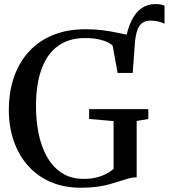

<svg xmlns="http://www.w3.org/2000/svg" viewBox="-20 -892 811 923"><path d="M618 -541.5 590.5 -576.5 580.5 -682Q591 -749.5 611.5 -791.5Q632 -833.5 661.2 -853Q690.5 -872.5 726.5 -872.5Q741 -872.5 751.8 -870.5Q762.5 -868.5 771 -864.5V-778Q758.5 -784.5 741 -788.8Q723.5 -793 703 -793Q681.5 -793 665.5 -782.8Q649.5 -772.5 640 -746.5Q630.5 -720.5 627.5 -672ZM369.5 10.5Q286.5 10.5 221.8 -18Q157 -46.5 112.8 -97.5Q68.5 -148.5 45.5 -216.5Q22.5 -284.5 22.5 -362Q22.5 -453 48.5 -525.2Q74.5 -597.5 122.8 -648Q171 -698.5 238.8 -725Q306.5 -751.5 390 -751.5Q433.5 -751.5 470 -747Q506.5 -742.5 536.5 -736.2Q566.5 -730 589.8 -725.2Q613 -720.5 629.5 -720L618 -541.5H545.5L521.5 -672Q515 -680 498.2 -688.5Q481.5 -697 454 -703Q426.5 -709 387.5 -709Q312 -709 259.5 -671.5Q207 -634 180 -560.8Q153 -487.5 153 -380.5Q153 -313 165.5 -250.5Q178 -188 205.5 -138.8Q233 -89.5 276.8 -60.8Q320.5 -32 383 -32Q413.5 -32 440 -38Q466.5 -44 488.2 -55Q510 -66 526 -80V-310L408.5 -320V-367.5H693V-320L637 -310.5V-40Q618 -39.5 598.5 -34.2Q579 -29 556.8 -21.5Q534.5 -14 507.5 -6.5Q480.5 1 446.8 5.8Q413 10.5 369.5 10.5Z"/></svg>

Font: Merriweather 72pt Medium
Style: Regular
Weight: 500
Version: Version 2.100